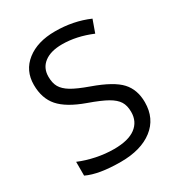

<svg xmlns="http://www.w3.org/2000/svg" viewBox="-174 -839 897 965"><g transform="rotate(-30 274.5 -357.0)"><path d="M501 -189.9Q501 -95.7 432.6 -43Q364.3 9.8 247.1 9.8Q120.1 9.8 51.8 -22.9V-103Q95.7 -84.5 147.5 -73.7Q199.2 -63 250 -63Q333 -63 375 -94.5Q417 -126 417 -182.1Q417 -219.2 402.1 -242.9Q387.2 -266.6 352.3 -286.6Q317.4 -306.6 246.1 -332Q146.5 -367.7 103.8 -416.5Q61 -465.3 61 -543.9Q61 -626.5 123 -675.3Q185.1 -724.1 287.1 -724.1Q393.6 -724.1 482.9 -685.1L457 -612.8Q368.7 -649.9 285.2 -649.9Q219.2 -649.9 182.1 -621.6Q145 -593.3 145 -543Q145 -505.9 158.7 -482.2Q172.4 -458.5 204.8 -438.7Q237.3 -418.9 304.2 -395Q416.5 -355 458.7 -309.1Q501 -263.2 501 -189.9Z"/></g></svg>

Font: Samim FD
Style: FD
Weight: 400
Foundry: DejaVu fonts team - Redesigned by Saber Rastikerdar
Version: Version 4.00 December 17, 2020